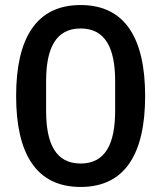

<svg xmlns="http://www.w3.org/2000/svg" viewBox="-20 -730 640 762"><path d="M300 12C477 12 556 -121 556 -349C556 -577 477 -710 300 -710C123 -710 44 -577 44 -349C44 -121 123 12 300 12ZM300 -81C200 -81 163 -162 163 -290V-408C163 -536 200 -617 300 -617C400 -617 437 -536 437 -408V-291C437 -162 400 -81 300 -81Z"/></svg>

Font: IBM Plex Mono Medm
Style: Regular
Weight: 500
Monospace: yes
Designer: Mike Abbink, Paul van der Laan, Pieter van Rosmalen
Foundry: Bold Monday
Version: Version 2.004